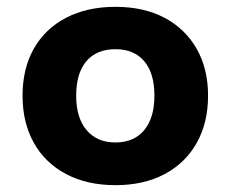

<svg xmlns="http://www.w3.org/2000/svg" viewBox="-20 -531 675 562"><path d="M318 11Q235 11 173.5 -21.5Q112 -54 79 -113Q46 -172 46 -251Q46 -330 79 -388.5Q112 -447 173.5 -479Q235 -511 318 -511Q401 -511 461.5 -479Q522 -447 555.5 -388.5Q589 -330 589 -251Q589 -172 556 -113Q523 -54 462 -21.5Q401 11 318 11ZM318 -114Q372 -114 402 -150Q432 -186 432 -251Q432 -317 402 -352Q372 -387 318 -387Q263 -387 233 -352Q203 -317 203 -251Q203 -186 233.5 -150Q264 -114 318 -114Z"/></svg>

Font: Nunito Sans 8pt ExtraBold
Style: Regular
Weight: 800
Version: Version 3.101;gftools[0.9.27]